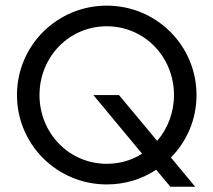

<svg xmlns="http://www.w3.org/2000/svg" viewBox="-20 -658 776 698"><path d="M599.3 20.8H689.6L601.4 -85.4C659 -143.8 694.4 -223.6 694.4 -312.5C694.4 -492.4 548.6 -637.5 368.1 -637.5C187.5 -637.5 41.7 -492.4 41.7 -312.5C41.7 -132.6 187.5 12.5 368.1 12.5C434.7 12.5 496.5 -6.9 547.9 -41ZM368.1 -62.5C230.6 -62.5 123.6 -174.3 123.6 -312.5C123.6 -450.7 230.6 -562.5 368.1 -562.5C505.6 -562.5 612.5 -450.7 612.5 -312.5C612.5 -248.6 589.6 -190.3 551.4 -145.8L412.5 -312.5H319.4L496.5 -99.3C459.7 -75.7 416 -62.5 368.1 -62.5Z"/></svg>

Font: Afacad
Style: Regular
Weight: 400
Designer: Kristian Moeller
Foundry: Dicotype
Version: Version 1.000